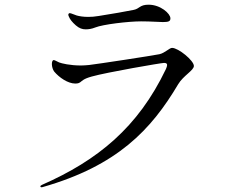

<svg xmlns="http://www.w3.org/2000/svg" viewBox="-20 -776 1040 818"><path d="M345 -651C358 -651 371 -653 386 -659C418 -672 527 -685 581 -685C625 -685 656 -682 674 -682C700 -682 706 -686 706 -698C706 -718 664 -756 613 -756C575 -756 575 -739 550 -734C526 -729 448 -715 401 -708C384 -705 369 -704 356 -704C334 -704 318 -707 307 -710C294 -714 283 -720 277 -720C274 -720 271 -717 271 -713C271 -711 272 -708 274 -704C278 -694 287 -682 303 -668C318 -655 331 -651 345 -651ZM157 22C158 22 159 22 162 21C480 -70 624 -223 739 -417C761 -454 806 -476 806 -495C806 -518 740 -572 713 -572C702 -572 682 -550 659 -545C630 -539 394 -503 359 -499C347 -498 336 -497 325 -497C278 -497 242 -506 232 -510C222 -514 214 -520 209 -520C203 -520 201 -511 201 -503C201 -492 205 -479 211 -471C232 -446 269 -420 301 -420C304 -420 314 -420 321 -425C331 -432 335 -440 371 -450C435 -468 667 -508 679 -508C688 -508 692 -505 692 -499C692 -495 690 -489 687 -482C568 -233 396 -93 160 11C156 13 152 15 152 18C152 21 155 22 157 22Z"/></svg>

Font: Shippori Mincho OTF
Style: Regular
Weight: 400
Designer: FONTDASU
Foundry: FONTDASU / Google Inc. / but / Adobe
Version: Version 3.300;hotconv 1.0.109;makeotfexe 2.5.65596